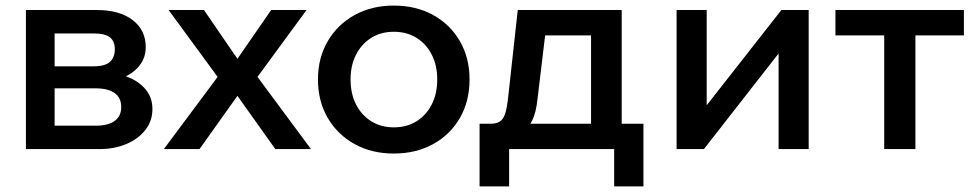

<svg xmlns="http://www.w3.org/2000/svg" viewBox="-20 -535 3502 689"><path d="M73 0V-499H328Q409 -499 456 -463Q503 -427 503 -366Q503 -328 480.5 -299.5Q458 -271 420 -256L419 -265Q467 -252 497 -220.5Q527 -189 527 -144Q527 -101 501.5 -68.5Q476 -36 433 -18Q390 0 337 0ZM176 -28 118 -84H323Q368 -84 391.5 -101Q415 -118 415 -151Q415 -184 391.5 -201Q368 -218 323 -218H129V-297H315Q357 -297 374.5 -313Q392 -329 392 -358Q392 -387 374.5 -401Q357 -415 315 -415H115L176 -473Z M696 0H568L761 -259L585 -499H712L832 -324L953 -499H1080L904 -259L1096 0H968L832 -191Z M1393 16Q1314 16 1252.5 -18Q1191 -52 1156 -112Q1121 -172 1121 -250Q1121 -327 1156 -387Q1191 -447 1252.5 -481Q1314 -515 1393 -515Q1473 -515 1534.5 -481Q1596 -447 1630.5 -387Q1665 -327 1665 -250Q1665 -172 1630.5 -112Q1596 -52 1534.5 -18Q1473 16 1393 16ZM1393 -78Q1440 -78 1475 -100Q1510 -122 1529.5 -160.5Q1549 -199 1549 -250Q1549 -300 1529.5 -338.5Q1510 -377 1475 -399Q1440 -421 1393 -421Q1347 -421 1312 -399Q1277 -377 1257.5 -338.5Q1238 -300 1238 -250Q1238 -199 1257.5 -160.5Q1277 -122 1312 -100Q1347 -78 1393 -78Z M1725 -47V-91H1741Q1762 -91 1774.5 -99.5Q1787 -108 1793.5 -129.5Q1800 -151 1804 -190L1838 -499H2211V-62H2101V-481L2179 -408H1857L1945 -481L1909 -181Q1904 -131 1889.5 -102Q1875 -73 1846.5 -60Q1818 -47 1770 -47ZM1701 134V-91H2289V134H2184V-65L2247 0H1767L1807 -65V134Z M2408 0V-499H2516V-144L2508 -147L2784 -499H2882V0H2774V-355L2781 -352L2506 0Z M3153 0V-462H3265V0ZM2978 -408V-499H3439V-408Z"/></svg>

Font: Wix Madefor Display SemiBold
Style: Regular
Weight: 600
Designer: Dalton Maag Ltd
Foundry: Dalton Maag Ltd
Version: Version 3.100